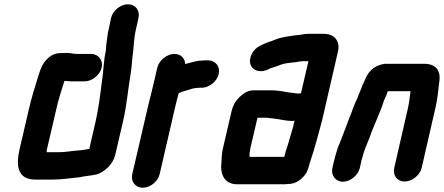

<svg xmlns="http://www.w3.org/2000/svg" viewBox="-20 -792 2074 897"><path d="M578 -772C543 -772 507 -743 499 -708L487 -652C484 -641 483 -631 482 -622L479 -602C477 -589 475 -571 475 -558C463 -505 464 -457 455 -403C448 -347 441 -288 427 -226L397 -96H396L382 -94C369 -91 359 -90 345 -89C315 -87 287 -81 255 -81H198C198 -85 198 -89 199 -93L243 -282C254 -330 267 -371 281 -414H286C295 -413 303 -412 312 -412H376C410 -412 447 -442 455 -476C463 -510 440 -540 406 -540H342C323 -540 308 -545 289 -545C286 -544 282 -544 278 -544H263C244 -544 226 -538 211 -526C181 -502 171 -476 158 -434C142 -383 128 -338 115 -282L71 -93C53 -13 65 47 145 47H225C270 47 309 40 352 36C378 30 405 29 431 23C467 13 508 -25 518 -67L555 -226C573 -305 578 -376 591 -451C596 -485 597 -517 602 -551C606 -585 606 -615 614 -650L627 -708C635 -743 613 -772 578 -772Z M1002 -446C1010 -480 987 -510 953 -510H943C936 -510 929 -510 923 -509C914 -509 904 -508 892 -505C876 -500 861 -498 845 -493C844 -519 826 -540 794 -540C760 -540 723 -510 715 -476L691 -374C685 -350 677 -319 671 -293L598 21C590 56 612 85 647 85C682 85 718 56 726 21L799 -295C803 -314 811 -341 815 -357C826 -362 841 -367 853 -370C867 -374 885 -381 899 -381C904 -382 908 -382 913 -382H923C957 -382 994 -412 1002 -446Z M1386 -356H1381C1379 -355 1376 -355 1373 -355C1370 -355 1367 -355 1364 -356C1345 -359 1317 -361 1297 -366L1279 -368C1270 -369 1261 -370 1252 -370H1165C1148 -370 1133 -365 1119 -355C1092 -336 1071 -311 1062 -273L1022 -101C1014 -68 1016 -40 1013 -12C1014 33 1035 69 1090 69H1300C1307 69 1314 69 1321 68C1350 68 1373 58 1392 39C1414 18 1419 2 1426 -27C1427 -31 1429 -36 1431 -42C1442 -76 1450 -101 1460 -138C1469 -173 1482 -216 1490 -252L1560 -556C1563 -569 1562 -582 1558 -594C1549 -619 1527 -634 1492 -634H1422C1407 -634 1393 -631 1379 -629L1359 -627C1326 -622 1296 -619 1266 -607C1244 -597 1222 -593 1201 -581C1180 -572 1165 -558 1155 -537C1127 -475 1186 -438 1243 -473C1244 -473 1244 -473 1245 -474C1259 -477 1276 -484 1290 -489C1308 -496 1327 -498 1346 -500L1365 -502C1374 -504 1384 -506 1393 -506H1421ZM1148 -87C1148 -92 1149 -96 1150 -101L1183 -242H1223C1226 -242 1230 -242 1234 -241L1252 -239C1259 -238 1266 -237 1275 -236C1298 -233 1318 -227 1343 -227C1347 -227 1352 -227 1356 -228L1349 -198C1344 -179 1338 -161 1333 -144C1324 -109 1315 -90 1308 -59H1146C1146 -69 1145 -76 1148 -87Z M1661 -7 1667 -34C1668 -39 1669 -46 1673 -57C1681 -91 1694 -117 1707 -150C1726 -208 1756 -263 1773 -320C1779 -335 1787 -349 1791 -365C1792 -365 1792 -365 1792 -366H1898C1894 -342 1893 -319 1887 -292L1822 -8C1814 27 1835 56 1870 56C1905 56 1942 27 1950 -8L2015 -291C2024 -331 2028 -372 2032 -408C2041 -462 2017 -494 1961 -494H1787C1774 -495 1760 -491 1743 -484C1716 -472 1695 -448 1684 -416C1676 -401 1671 -388 1665 -372C1660 -360 1653 -345 1649 -332L1644 -322C1640 -314 1637 -304 1632 -293L1621 -263C1600 -212 1580 -153 1558 -101C1552 -84 1543 -51 1539 -34L1533 -7C1525 27 1548 57 1582 57C1616 57 1653 27 1661 -7Z"/></svg>

Font: Electronic
Style: SuThkIt
Weight: 900
Version: Version 1.011